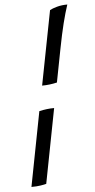

<svg xmlns="http://www.w3.org/2000/svg" viewBox="-64 -837 531 1075"><g transform="rotate(-5 201.0 -300.0)"><path d="M177 -360 258 -777Q271 -785 298 -792.5Q325 -800 357 -800Q342 -755 327.5 -697Q313 -639 297 -556L261 -370Q218 -360 177 -360ZM68 200 149 -219Q171 -224 191.5 -226.5Q212 -229 233 -229L152 190Q142 193 119.5 196.5Q97 200 68 200Z"/></g></svg>

Font: Texturina SemiBold
Style: Italic
Weight: 600
Italic angle: -11°
Designer: Guillermo Torres Carreño
Foundry: Omnibus-Type
Version: Version 1.002; ttfautohint (v1.8.3)